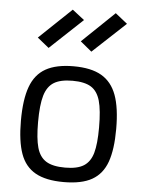

<svg xmlns="http://www.w3.org/2000/svg" viewBox="-54 -806 637 859"><g transform="rotate(5 264.0 -376.5)"><path d="M50 0ZM50 -247Q50 -342 71 -399.5Q92 -457 139 -483.5Q186 -510 264 -510Q343 -510 389.5 -483Q436 -456 457 -399Q478 -342 478 -247Q478 -155 458 -99Q438 -43 391.5 -16.5Q345 10 264 10Q184 10 137 -16.5Q90 -43 70 -99Q50 -155 50 -247ZM401 -247Q401 -325 389 -367Q377 -409 348 -427Q319 -445 265 -445Q211 -445 181.5 -427Q152 -409 139.5 -367Q127 -325 127 -247Q127 -174 138.5 -133Q150 -92 179.5 -73.5Q209 -55 265 -55Q320 -55 349 -73.5Q378 -92 389.5 -132.5Q401 -173 401 -247ZM286 -624 431 -763 485 -720 337 -582ZM93 -624 238 -762 292 -720 145 -582Z"/></g></svg>

Font: Cairo
Style: Regular
Weight: 400
Designer: Mohamed Gaber, the designers of Titillium
Foundry: Kief Type Foundry
Version: Version 2.009; ttfautohint (v1.5.33-1714) -l 8 -r 50 -G 200 